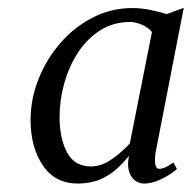

<svg xmlns="http://www.w3.org/2000/svg" viewBox="-20 -818 476 477"><path d="M366.5 -439Q364 -421.5 365.8 -410Q367.5 -398.5 376 -398.5Q381.5 -398.5 390.2 -402Q399 -405.5 410.5 -414.5L419.5 -398.5Q417 -395 404.5 -386.5Q392 -378 374.5 -370.2Q357 -362.5 339.5 -362Q325.5 -361.5 314.8 -370Q304 -378.5 300 -394.2Q296 -410 300.5 -431Q288.5 -415.5 271.2 -399.5Q254 -383.5 230.5 -373Q207 -362.5 175 -362Q117.5 -361.5 86.8 -406.5Q56 -451.5 56 -520Q56 -571.5 75.5 -621Q95 -670.5 129.5 -710.5Q164 -750.5 210 -774.2Q256 -798 309 -798Q330.5 -798 354 -793.2Q377.5 -788.5 394 -783L436.5 -798.5ZM357.5 -738.5Q347.5 -750.5 331.8 -757Q316 -763.5 304 -763.5Q262 -763.5 229.2 -742.8Q196.5 -722 174 -687.8Q151.5 -653.5 139.8 -611.5Q128 -569.5 128 -527Q128 -474.5 146.5 -439.5Q165 -404.5 206 -404.5Q232.5 -404.5 258.5 -423Q284.5 -441.5 302.5 -461.5Z"/></svg>

Font: Merriweather 60pt Light
Style: Italic
Weight: 300
Italic angle: -7.8°
Version: Version 2.101